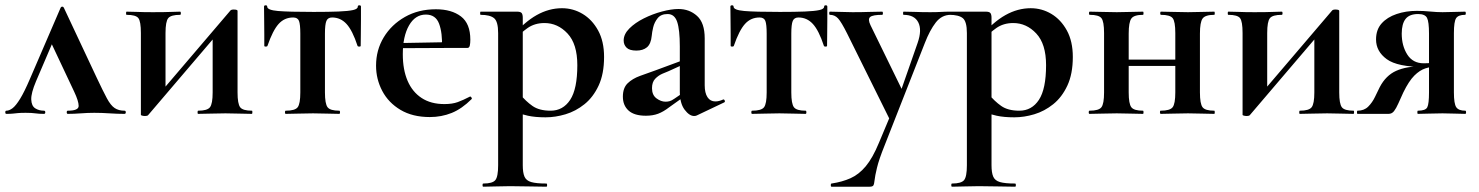

<svg xmlns="http://www.w3.org/2000/svg" viewBox="-30 -430 5585 725"><path d="M-6 0Q-10 0 -10 -6Q-10 -12 -6 -12Q5 -12 17.5 -21.5Q30 -31 46 -57Q62 -83 83 -132L199 -401Q201 -405 205 -405Q209 -405 211 -401L335 -137Q359 -86 373.5 -59Q388 -32 403 -22Q418 -12 440 -12Q445 -12 445 -6Q445 0 440 0Q413 0 383.5 -2Q354 -4 326 -4Q302 -4 275.5 -2Q249 0 226 0Q222 0 222 -6Q222 -12 226 -12Q267 -12 267 -30Q267 -48 250 -84L160 -275L204 -352L106 -123Q87 -78 88 -54Q89 -30 103 -21Q117 -12 136 -12Q141 -12 141 -6Q141 0 136 0Q117 0 103.5 -2Q90 -4 67 -4Q48 -4 38 -3Q28 -2 18.5 -1Q9 0 -6 0Z M517 8Q512 8 507 6.7Q502 5.3 502 4V-305.2Q502 -349.1 492.5 -361.5Q483 -374 448 -374Q446 -374 446 -380Q446 -386 448 -386Q469 -386 489.5 -385Q510 -384 547 -384Q593 -384 615 -385Q637 -386 650 -386Q653 -386 653 -380Q653 -374 650 -374Q615.5 -374 605.3 -361.5Q595 -349 595 -305V-83L554 -55L839 -389Q842 -394 852 -394Q867 -394 867 -389V-80.8Q867 -38 876.9 -25Q886.8 -12 921.4 -12Q923 -12 923 -6Q923 0 920.7 0Q899.3 0 873.9 -1Q848.5 -2 821.4 -2Q793.2 -2 766.1 -1Q739 0 718 0Q716 0 716 -6Q716 -12 718.4 -12Q752.6 -12 762.8 -25Q773 -38 773 -81V-309L820 -336L530 4Q529 6 525.5 7Q522 8 517 8Z M1049 0Q1046 0 1046 -6Q1046 -12 1049 -12Q1084 -12 1094 -25Q1104 -38 1104 -81V-303Q1104 -338 1099 -351Q1094 -364 1077 -364Q1044 -364 1022 -339.5Q1000 -315 980 -257Q979 -254 973.5 -254Q968 -254 968 -257Q968 -271 968 -299Q968 -327 967.5 -357Q967 -387 967 -405Q967 -410 973 -410Q979 -410 979 -405Q979 -392 1019.5 -388.5Q1060 -385 1154 -385Q1211 -385 1248 -386.5Q1285 -388 1303 -392Q1321 -396 1321 -405Q1321 -410 1327 -410Q1333 -410 1333 -405Q1333 -387 1333 -357Q1333 -327 1332.5 -299Q1332 -271 1332 -257Q1332 -254 1326.5 -254Q1321 -254 1320 -257Q1301 -315 1278.5 -339.5Q1256 -364 1224 -364Q1208 -364 1202.5 -351Q1197 -338 1197 -303V-81Q1197 -38 1207 -25Q1217 -12 1251 -12Q1254 -12 1254 -6Q1254 0 1251 0Q1230 0 1204.5 -1Q1179 -2 1152 -2Q1124 -2 1097.5 -1Q1071 0 1049 0Z M1593 12Q1528 12 1482.5 -15Q1437 -42 1413.5 -86.5Q1390 -131 1390 -182Q1390 -241 1419 -289Q1448 -337 1499 -366Q1550 -395 1616 -395Q1675 -395 1710.5 -368Q1746 -341 1746 -280Q1746 -267 1744 -258Q1742 -249 1735 -249H1639Q1641 -306 1628 -340.5Q1615 -375 1578 -375Q1538 -375 1514.5 -334Q1491 -293 1491 -225Q1491 -167 1509 -125Q1527 -83 1562 -60Q1597 -37 1648 -37Q1678 -37 1698.5 -44.5Q1719 -52 1744 -65Q1746 -67 1749.5 -63Q1753 -59 1751 -56Q1714 -19 1675.5 -3.5Q1637 12 1593 12ZM1456 -248 1455 -267 1674 -271V-249Z M1795 275Q1792 275 1792 269Q1792 263 1795 263Q1830 263 1840.5 250Q1851 237 1851 194V-305Q1851 -349 1835.5 -361.5Q1820 -374 1785 -374Q1783 -374 1783 -380Q1783 -386 1785 -386Q1800 -386 1825 -386Q1850 -386 1876.5 -386Q1903 -386 1922 -386Q1936 -386 1940 -380.5Q1944 -375 1944 -363V194Q1944 222 1950.5 237Q1957 252 1976 257.5Q1995 263 2033 263Q2036 263 2036 269Q2036 275 2033 275Q2005 275 1970 274Q1935 273 1896 273Q1868 273 1841.5 274Q1815 275 1795 275ZM2030 13Q1991 13 1963.5 7Q1936 1 1898 -12L1933 -75Q1955 -48 1980.5 -30Q2006 -12 2049 -12Q2096 -12 2123 -53Q2150 -94 2150 -184Q2150 -264 2113 -303.5Q2076 -343 2026 -343Q1989 -343 1962 -324Q1935 -305 1909 -276L1899 -288Q1950 -347 1996.5 -373Q2043 -399 2092 -399Q2134 -399 2170 -377.5Q2206 -356 2228.5 -315Q2251 -274 2251 -215Q2251 -151 2230.5 -107Q2210 -63 2177 -36.5Q2144 -10 2105.5 1.5Q2067 13 2030 13Z M2601 6Q2597 8 2591 8Q2573 8 2555 -16Q2537 -40 2537 -85V-255Q2537 -318 2527 -347.5Q2517 -377 2491 -377Q2466 -377 2453.5 -361.5Q2441 -346 2436.5 -327Q2432 -308 2431 -295Q2428 -264 2413 -251.5Q2398 -239 2373 -239Q2347 -239 2336 -250Q2325 -261 2325 -277Q2325 -301 2346.5 -322.5Q2368 -344 2401 -360.5Q2434 -377 2469.5 -386.5Q2505 -396 2532 -396Q2573 -396 2602 -370Q2631 -344 2631 -285V-108Q2631 -79 2641.5 -63Q2652 -47 2671 -47Q2685 -47 2700 -54Q2704 -56 2706.5 -50.5Q2709 -45 2704 -43ZM2409 7Q2365 7 2343.5 -12.5Q2322 -32 2322 -65Q2322 -98 2340 -115.5Q2358 -133 2387 -143.5Q2416 -154 2447 -165L2547 -202L2551 -187L2494 -161Q2486 -158 2471 -151.5Q2456 -145 2444 -132.5Q2432 -120 2432 -97Q2432 -71 2449 -58.5Q2466 -46 2483 -46Q2491 -46 2498.5 -48Q2506 -50 2516 -57L2566 -91L2567 -75L2497 -25Q2475 -8 2455 -0.5Q2435 7 2409 7Z M2810 0Q2807 0 2807 -6Q2807 -12 2810 -12Q2845 -12 2855 -25Q2865 -38 2865 -81V-303Q2865 -338 2860 -351Q2855 -364 2838 -364Q2805 -364 2783 -339.5Q2761 -315 2741 -257Q2740 -254 2734.5 -254Q2729 -254 2729 -257Q2729 -271 2729 -299Q2729 -327 2728.5 -357Q2728 -387 2728 -405Q2728 -410 2734 -410Q2740 -410 2740 -405Q2740 -392 2780.5 -388.5Q2821 -385 2915 -385Q2972 -385 3009 -386.5Q3046 -388 3064 -392Q3082 -396 3082 -405Q3082 -410 3088 -410Q3094 -410 3094 -405Q3094 -387 3094 -357Q3094 -327 3093.5 -299Q3093 -271 3093 -257Q3093 -254 3087.5 -254Q3082 -254 3081 -257Q3062 -315 3039.5 -339.5Q3017 -364 2985 -364Q2969 -364 2963.5 -351Q2958 -338 2958 -303V-81Q2958 -38 2968 -25Q2978 -12 3012 -12Q3015 -12 3015 -6Q3015 0 3012 0Q2991 0 2965.5 -1Q2940 -2 2913 -2Q2885 -2 2858.5 -1Q2832 0 2810 0Z M3289 109 3341 -15 3339 40 3169 -303Q3147 -347 3134.5 -360.5Q3122 -374 3104 -374Q3101 -374 3101 -380Q3101 -386 3104 -386Q3124 -386 3146.5 -385Q3169 -384 3189 -384Q3225 -384 3252 -385Q3279 -386 3301 -386Q3304 -386 3304 -380Q3304 -374 3301 -374Q3266 -374 3256 -366Q3246 -358 3257 -335L3384 -75L3347 -16L3435 -268Q3452 -317 3437.5 -345.5Q3423 -374 3382 -374Q3380 -374 3380 -380Q3380 -386 3382 -386Q3406 -386 3427.5 -385Q3449 -384 3483 -384Q3507 -384 3522.5 -385Q3538 -386 3560 -386Q3562 -386 3562 -380Q3562 -374 3560 -374Q3526 -374 3503.5 -345Q3481 -316 3462 -267L3310 120Q3289 172 3281.5 203.5Q3274 235 3272.5 250Q3271 265 3268 270Q3265 275 3254 275H3110Q3107 275 3107 269Q3107 263 3110 263Q3150 257 3181.5 243Q3213 229 3239 198Q3265 167 3289 109Z M3565 275Q3562 275 3562 269Q3562 263 3565 263Q3600 263 3610.5 250Q3621 237 3621 194V-305Q3621 -349 3605.5 -361.5Q3590 -374 3555 -374Q3553 -374 3553 -380Q3553 -386 3555 -386Q3570 -386 3595 -386Q3620 -386 3646.5 -386Q3673 -386 3692 -386Q3706 -386 3710 -380.5Q3714 -375 3714 -363V194Q3714 222 3720.5 237Q3727 252 3746 257.5Q3765 263 3803 263Q3806 263 3806 269Q3806 275 3803 275Q3775 275 3740 274Q3705 273 3666 273Q3638 273 3611.5 274Q3585 275 3565 275ZM3800 13Q3761 13 3733.5 7Q3706 1 3668 -12L3703 -75Q3725 -48 3750.5 -30Q3776 -12 3819 -12Q3866 -12 3893 -53Q3920 -94 3920 -184Q3920 -264 3883 -303.5Q3846 -343 3796 -343Q3759 -343 3732 -324Q3705 -305 3679 -276L3669 -288Q3720 -347 3766.5 -373Q3813 -399 3862 -399Q3904 -399 3940 -377.5Q3976 -356 3998.5 -315Q4021 -274 4021 -215Q4021 -151 4000.5 -107Q3980 -63 3947 -36.5Q3914 -10 3875.5 1.5Q3837 13 3800 13Z M4184 -181V-205H4453V-181ZM4139 -81V-305Q4139 -349 4129 -361.5Q4119 -374 4085 -374Q4082 -374 4082 -380Q4082 -386 4085 -386Q4106 -386 4132.4 -385Q4158.9 -384 4187 -384Q4214 -384 4240 -385Q4266.1 -386 4286 -386Q4288 -386 4288 -380Q4288 -374 4286 -374Q4252 -374 4242 -360Q4232 -346 4232 -303V-81Q4232 -38 4242 -25Q4252 -12 4286 -12Q4288 -12 4288 -6Q4288 0 4286 0Q4265 0 4239.5 -1Q4214 -2 4187 -2Q4158.7 -2 4132.1 -1Q4105.5 0 4084 0Q4081 0 4081 -6Q4081 -12 4084 -12Q4119 -12 4129 -25Q4139 -38 4139 -81ZM4408 -81V-305Q4408 -349 4398 -361.5Q4388 -374 4354 -374Q4351 -374 4351 -380Q4351 -386 4354 -386Q4375 -386 4401.4 -385Q4427.9 -384 4456 -384Q4483 -384 4509 -385Q4535.1 -386 4555 -386Q4557 -386 4557 -380Q4557 -374 4555 -374Q4521 -374 4511 -360Q4501 -346 4501 -303V-81Q4501 -38 4511 -25Q4521 -12 4555 -12Q4557 -12 4557 -6Q4557 0 4555 0Q4534 0 4508.5 -1Q4483 -2 4456 -2Q4427.8 -2 4400.7 -1Q4373.7 0 4353.4 0Q4350 0 4350 -6Q4350 -12 4352.5 -12Q4387.8 -12 4397.9 -25Q4408 -38 4408 -81Z M4677 8Q4672 8 4667 6.7Q4662 5.3 4662 4V-305.2Q4662 -349.1 4652.5 -361.5Q4643 -374 4608 -374Q4606 -374 4606 -380Q4606 -386 4608 -386Q4629 -386 4649.5 -385Q4670 -384 4707 -384Q4753 -384 4775 -385Q4797 -386 4810 -386Q4813 -386 4813 -380Q4813 -374 4810 -374Q4775.5 -374 4765.3 -361.5Q4755 -349 4755 -305V-83L4714 -55L4999 -389Q5002 -394 5012 -394Q5027 -394 5027 -389V-80.8Q5027 -38 5036.9 -25Q5046.8 -12 5081.4 -12Q5083 -12 5083 -6Q5083 0 5080.7 0Q5059.3 0 5033.9 -1Q5008.5 -2 4981.4 -2Q4953.2 -2 4926.1 -1Q4899 0 4878 0Q4876 0 4876 -6Q4876 -12 4878.4 -12Q4912.6 -12 4922.8 -25Q4933 -38 4933 -81V-309L4980 -336L4690 4Q4689 6 4685.5 7Q4682 8 4677 8Z M5503 -12Q5506 -12 5506 -6Q5506 0 5503 0Q5486 0 5463.5 -1Q5441 -2 5417 -2Q5389 -2 5366.5 -1Q5344 0 5324 0Q5322 0 5322 -6Q5322 -12 5324 -12Q5353 -12 5359.5 -25Q5366 -38 5366 -81V-181L5401 -179Q5375 -179 5353 -172Q5331 -165 5310.5 -144.5Q5290 -124 5269 -81Q5258 -57 5250 -39Q5242 -21 5234 -10.5Q5226 0 5213 0H5096Q5094 0 5094 -6Q5094 -12 5096 -12Q5121 -12 5136.5 -27.5Q5152 -43 5162 -64Q5172 -85 5180 -101Q5203 -145 5242 -162.5Q5281 -180 5342 -180L5349 -177Q5247 -177 5206.5 -206.5Q5166 -236 5166 -281Q5166 -318 5187 -341.5Q5208 -365 5243.5 -377Q5279 -389 5320 -389Q5345 -389 5370 -386.5Q5395 -384 5417 -384Q5441 -384 5463 -385Q5485 -386 5502 -386Q5505 -386 5505 -380Q5505 -374 5502 -374Q5477 -374 5468.5 -361.5Q5460 -349 5460 -305V-81Q5460 -38 5469 -25Q5478 -12 5503 -12ZM5263 -303Q5263 -257 5284 -224Q5305 -191 5346 -191Q5360 -191 5377 -192.5Q5394 -194 5404 -196L5366 -185V-303Q5366 -348 5358.5 -362.5Q5351 -377 5325 -377Q5292 -377 5277.5 -358.5Q5263 -340 5263 -303Z"/></svg>

Font: Cormorant Garamond Light
Style: Regular
Weight: 300
Designer: Christian Thalmann (Catharsis Fonts)
Foundry: Catharsis Fonts
Version: Version 4.001